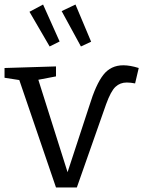

<svg xmlns="http://www.w3.org/2000/svg" viewBox="-25 -825 632 847"><path d="M587 -525 571 -457Q561 -459 552 -460Q543 -461 534 -461Q505 -461 484.5 -442Q464 -423 443 -365L314 2H222L57 -481L72 -470L-5 -482V-525L222 -532V-488L133 -471L141 -483L277 -53H269L369 -358Q398 -453 431 -495Q464 -537 519 -537Q534 -537 551 -534Q568 -531 587 -525ZM194 -620 238 -642 165 -805 105 -773ZM332 -620 377 -641 308 -805 247 -776Z"/></svg>

Font: Pack4
Style: Regular
Weight: 400
Version: Version 2.002